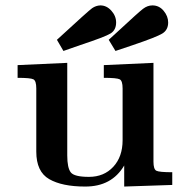

<svg xmlns="http://www.w3.org/2000/svg" viewBox="-20 -682 678 708"><path d="M44.9 -395V-441.9L228 -450.2V-108.9Q228 -63 241 -46.4Q253.9 -29.8 308.1 -29.8Q363.3 -29.8 397.7 -66.9Q432.1 -104 432.1 -165V-356Q432.1 -383.8 421.6 -389.4Q411.1 -395 362.8 -395V-441.9L545.9 -450.2V-85.9Q545.9 -58.1 556.4 -52.5Q566.9 -46.9 615.2 -46.9V0L438 5.9V-71.8Q392.1 6.3 293.9 5.9Q209 5.9 161.4 -21.5Q113.8 -48.8 113.8 -123V-356Q113.8 -383.8 103.3 -389.4Q92.8 -395 44.9 -395ZM189.9 -535.2Q308.1 -644 319.8 -651.9Q334 -661.6 350.1 -662.1Q373 -662.1 390.6 -642.6Q408.2 -623 408.2 -599.1Q408.2 -571.3 387.7 -558.6Q367.2 -545.9 276.9 -516.1Q237.8 -502 213.9 -494.1ZM380.9 -535.2Q396 -549.3 420.9 -571.8Q490.7 -636.7 507.3 -649.4Q523.9 -662.1 542 -662.1Q566.9 -662.1 583.5 -642.1Q600.1 -622.1 600.1 -599.1Q600.1 -571.3 578.1 -558.1Q556.2 -544.9 471.2 -516.1Q431.2 -502.9 405.8 -494.1Z"/></svg>

Font: CMU Serif
Style: Bold
Weight: 700
Version: Version 0.7.0